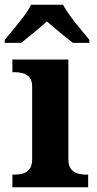

<svg xmlns="http://www.w3.org/2000/svg" viewBox="-35 -786 407 806"><path d="M17 0V-53H29Q44 -53 60.5 -57.5Q77 -62 88.5 -75.9Q100 -89.8 100 -117.7V-422Q100 -448.9 88 -462Q76 -475 59.5 -479Q43 -483 29 -483H17V-536H252V-118Q252 -90 263.5 -76Q275 -62 292 -57.5Q309 -53 323 -53H335V0ZM-15 -619Q1 -638 22.5 -664Q44 -690 64.5 -717Q85 -744 95 -766H230Q241 -744 261 -717Q281 -690 303 -664Q325 -638 340 -619V-606H271Q257 -617 237 -633Q217 -649 197 -666Q177 -683 162 -696Q140 -676 107.5 -649.5Q75 -623 54 -606H-15Z"/></svg>

Font: Noto Serif Khojki
Style: Regular
Weight: 400
Designer: Juan Bruce
Version: Version 2.002